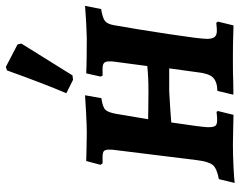

<svg xmlns="http://www.w3.org/2000/svg" viewBox="-103 -714 823 657"><g transform="rotate(-90 308.5 -385.5)"><path d="M504 -89Q504 -70 510.5 -62.5Q517 -55 531 -55Q541 -55 549 -56Q557 -57 559 -57L563 -51L550 2Q541 2 513.5 1Q486 0 451 0H417Q381 0 361 1Q346 1 329.5 1.5Q313 2 313 1L326 -53Q358 -54 372 -68.5Q386 -83 390 -123L403 -218H325Q300 -217 266 -214.5Q232 -212 218 -211L206 -127Q205 -119 203 -102Q201 -85 202 -76Q203 -63 208 -58.5Q213 -54 226 -54Q237 -54 244.5 -55Q252 -56 254 -56Q255 -55 256 -53.5Q257 -52 257 -51L244 2Q232 2 200.5 1Q169 0 140 0Q108 0 66.5 2Q25 4 11 6L24 -48Q61 -55 72.5 -69Q84 -83 89 -123L124 -406Q125 -413 125 -424Q125 -437 120 -441.5Q115 -446 100 -446H78L73 -453L86 -502Q96 -502 124.5 -501Q153 -500 182 -500Q208 -500 252.5 -502.5Q297 -505 311 -506L301 -450Q271 -446 261.5 -436.5Q252 -427 247 -397L229 -290L323 -289Q374 -289 411 -293L426 -406Q427 -412 427 -423Q427 -436 421.5 -441Q416 -446 402 -446H378L375 -453L386 -502Q402 -501 439.5 -500.5Q477 -500 506 -500Q541 -501 573.5 -503Q606 -505 617 -506L606 -451Q576 -446 565.5 -438Q555 -430 551 -408Q537 -330 520.5 -220.5Q504 -111 504 -89ZM379 -549 364 -547 318 -570Q352 -650 396 -773L408 -777L485 -737L488 -724Z"/></g></svg>

Font: Alegreya SC
Style: Bold Italic
Weight: 700
Italic angle: -7°
Designer: Juan Pablo del Peral
Foundry: Huerta Tipografica
Version: Version 2.007; ttfautohint (v1.6)